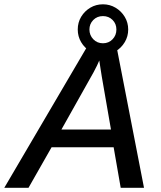

<svg xmlns="http://www.w3.org/2000/svg" viewBox="-60 -894 765 914"><path d="M185.5 -192.9 75.7 0H-39.6L364.3 -688H491.7L625.5 0H514.6L481 -192.9ZM412.6 -606Q408.7 -596.2 401.9 -582Q395 -567.9 384.8 -548.8L232.4 -277.3H468.3L424.3 -530.8Q420.4 -554.2 417.7 -573Q415 -591.8 412.6 -606ZM550.3 -753.4Q550.3 -720.7 533.9 -693.4Q517.6 -666 490.5 -649.7Q463.4 -633.3 430.2 -633.3Q397 -633.3 369.6 -649.7Q342.3 -666 326.2 -693.4Q310.1 -720.7 310.1 -753.4Q310.1 -787.1 326.4 -814.2Q342.8 -841.3 369.9 -857.4Q397 -873.5 430.2 -873.5Q462.9 -873.5 490.2 -857.2Q517.6 -840.8 533.9 -813.7Q550.3 -786.6 550.3 -753.4ZM494.1 -753.4Q494.1 -780.8 475.8 -799.1Q457.5 -817.4 430.2 -817.4Q402.3 -817.4 384 -798.8Q365.7 -780.3 365.7 -753.4Q365.7 -726.6 384 -707.3Q402.3 -688 430.2 -688Q457.5 -688 475.8 -707Q494.1 -726.1 494.1 -753.4Z"/></svg>

Font: Arimo Medium
Style: Italic
Weight: 500
Italic angle: -12°
Designer: Steve Matteson
Foundry: Monotype Imaging Inc.
Version: Version 1.33